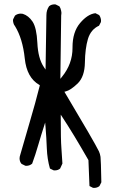

<svg xmlns="http://www.w3.org/2000/svg" viewBox="-20 -788 540 901"><path d="M320.3 -566.4V-563Q320.3 -488.3 271 -427.7L263.2 -418L267.1 -715.3Q268.1 -721.2 268.1 -724.1Q268.1 -727.1 268.1 -730.2Q268.1 -733.4 266.6 -738.8Q264.6 -749.5 258.8 -758.3L241.2 -767.1Q238.8 -767.6 236.3 -767.6Q220.7 -767.6 210.4 -758.8Q197.8 -740.7 197.8 -716.8L193.8 -461.4L186 -473.1Q158.7 -513.2 155.3 -586.9Q151.9 -657.7 132.8 -686.5Q113.8 -714.8 86.9 -723.1Q82 -724.1 77.1 -724.1Q62.5 -724.1 50.3 -714.8L41.5 -697.3Q41 -694.3 41 -692.1Q41 -689.9 41.5 -686.8Q42 -683.6 43 -679.7Q44.9 -671.9 50.3 -665.5Q86.4 -606.9 96.2 -513.7Q105.5 -423.3 164.6 -389.6L167 -387.7Q145 -300.8 120.6 -218.8Q96.2 -136.7 72.8 -53.7Q71.8 -48.8 71.8 -44.9Q71.8 -29.8 81.1 -19L98.6 -10.3Q101.1 -9.8 103 -9.8Q119.1 -9.8 130.9 -20Q146.5 -62.5 158.9 -105.7Q171.4 -148.9 191.9 -212.9L193.8 -190.9Q197.8 -142.1 199.7 -91.6Q201.7 -41 214.4 2.9L231.4 11.2Q233.9 11.7 236.3 11.7Q252 11.7 262.2 2.9L272.9 -20.5Q271 -57.1 268.1 -93.5Q265.1 -129.9 265.1 -235.4V-250Q298.3 -199.7 328.6 -149.7Q358.9 -99.6 395 -36.6L399.9 85L416 93.3Q418.5 93.8 420.9 93.8Q436.5 93.8 446.8 85L455.6 67.4Q453.6 -37.6 451.7 -51.8Q449.7 -65.9 444.3 -77.6Q423.8 -120.1 282.2 -357.4L288.1 -358.9Q311 -364.3 344.7 -396.5Q377.4 -428.7 378.4 -494.4Q379.4 -560.1 392.6 -605Q406.2 -649.9 444.8 -667.5L453.6 -684.6Q454.1 -687.5 454.1 -691.9Q454.1 -696.3 452.1 -703.4Q450.2 -710.4 445.3 -717.3L427.7 -726.1Q391.1 -721.7 355.7 -679.7Q320.3 -637.7 320.3 -566.4Z"/></svg>

Font: Bakudai
Style: Light
Weight: 300
Version: Version 1.48